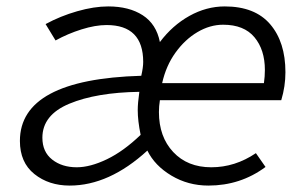

<svg xmlns="http://www.w3.org/2000/svg" viewBox="-20 -565 951 598"><path d="M42 -126Q42 -318 420 -329Q426 -355 426 -372Q426 -487 312 -487Q277 -487 234 -473.5Q191 -460 153 -439L122 -490Q168 -515 220.5 -530Q273 -545 317 -545Q382 -545 424.5 -517.5Q467 -490 478 -434Q517 -486 570 -515.5Q623 -545 680 -545Q774 -545 821.5 -489.5Q869 -434 869 -340Q869 -296 856 -253H478Q475 -234 475 -216Q475 -139 519.5 -91.5Q564 -44 638 -44Q712 -44 777 -88L807 -45Q729 13 629 13Q566 13 514 -18Q462 -49 439 -96Q320 13 197 13Q132 13 87 -23Q42 -59 42 -126ZM418 -145Q409 -189 409 -222Q409 -244 414 -279Q280 -277 196 -242Q112 -207 112 -136Q112 -92 142.5 -68Q173 -44 219 -44Q261 -44 313 -69Q365 -94 418 -145ZM805 -347Q805 -410 772.5 -449Q740 -488 675 -488Q634 -488 595 -465Q556 -442 526.5 -401Q497 -360 485 -306H802Q805 -327 805 -347Z"/></svg>

Font: Nebula Sans Book
Style: Regular
Weight: 400
Italic angle: -9°
Designer: Paul D. Hunt for Adobe (as Source Sans)
Foundry: Nebula Entertainment & Broadcasting LLC
Version: Version 1.010